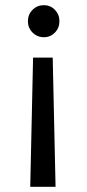

<svg xmlns="http://www.w3.org/2000/svg" viewBox="-20 -584 338 743"><path d="M210 -502Q210 -476 192.5 -458Q175 -440 150 -440Q124 -440 106 -458Q88 -476 88 -502Q88 -528 106 -546Q124 -564 150 -564Q175 -564 192.5 -546Q210 -528 210 -502ZM108 -361H184L195 139H97Z"/></svg>

Font: Poppins A&M
Style: Regular-A&M
Weight: 400
Designer: Ninad Kale (Devanagari), Jonny Pinhorn (Latin)
Foundry: Indian Type Foundry
Version: 4.004